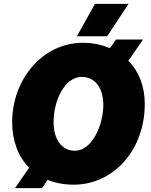

<svg xmlns="http://www.w3.org/2000/svg" viewBox="-20 -940 782 996"><path d="M363 18C566 18 731 -159 731 -401C731 -495 699 -571 646 -625L722 -735H582L550 -690C508 -708 460 -718 410 -718C200 -718 43 -528 43 -305C43 -211 74 -128 131 -70L58 36H198L227 -7C266 9 312 18 363 18ZM368 -158C302 -158 258 -214 258 -307C258 -421 317 -541 404 -541C474 -541 516 -482 516 -396C516 -293 459 -158 368 -158ZM647 -920H473L379 -752H536Z"/></svg>

Font: Fixel Text 20240404 Black
Style: Italic
Weight: 900
Width: 4
Italic angle: -10°
Designer: AlfaBravo + MacPaw
Foundry: Kyrylo Tkachov, Marchela Mozhyna, Serhii Makarenko, Maria Weinstein, Zakhar Kryvoshyya
Version: Version 1.211;Glyphs 3.2 (3225)